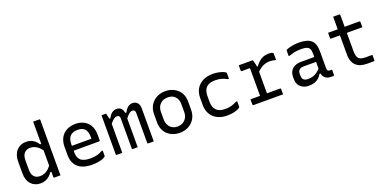

<svg xmlns="http://www.w3.org/2000/svg" viewBox="-11 -1574 4822 2408"><g transform="rotate(-20 2400.0 -369.5)"><path d="M243 -543Q279 -543 307 -532.5Q335 -522 358.5 -502Q382 -482 400 -453H430V-344Q394 -402 353 -428.5Q312 -455 267 -455Q234 -455 209.5 -440.5Q185 -426 171.5 -397.5Q158 -369 158 -327V-200Q158 -168 166.5 -144.5Q175 -121 189 -106Q203 -92 223 -85Q243 -78 267 -78Q296 -78 324 -88.5Q352 -99 379 -123Q406 -147 430 -186V-81H400Q382 -52 358 -32Q334 -12 304.5 -1Q275 10 241 10Q203 10 170.5 -3.5Q138 -17 115 -42Q92 -67 79.5 -103Q67 -139 67 -185V-342Q67 -389 79.5 -426Q92 -463 115.5 -489Q139 -515 171.5 -529Q204 -543 243 -543ZM496 -750Q500 -750 502 -748.5Q504 -747 505.5 -745Q507 -743 507 -739Q507 -662 507 -582Q507 -502 507 -423Q507 -344 507 -267.5Q507 -191 507 -120Q507 -86 507 -55.5Q507 -25 507 0Q497 0 486.5 0Q476 0 466 0Q456 0 446 0Q436 0 426 0Q423 0 420.5 -1.5Q418 -3 416.5 -5Q415 -7 415 -11Q415 -91 415 -171Q415 -251 415 -330.5Q415 -410 415 -490Q415 -570 415 -650Q415 -674 415 -699Q415 -724 415 -750Q425 -750 435 -750Q445 -750 455 -750Q465 -750 475.5 -750Q486 -750 496 -750Z M903 -543Q962 -543 1011 -518.5Q1060 -494 1089.5 -444.5Q1119 -395 1119 -318V-245Q1119 -242 1117.5 -239.5Q1116 -237 1114 -235.5Q1112 -234 1108 -234H849Q832 -234 815 -234Q798 -234 782 -234H752L739 -299H1029Q1029 -304 1029 -309Q1029 -314 1029 -319Q1029 -358 1020.5 -386.5Q1012 -415 994 -433Q978 -448 955 -455.5Q932 -463 903 -463Q838 -463 803 -428.5Q768 -394 768 -316V-211Q768 -189 772 -170.5Q776 -152 783.5 -137Q791 -122 802 -110Q822 -90 854.5 -80.5Q887 -71 930 -71Q966 -71 994 -75Q1022 -79 1046.5 -88Q1071 -97 1096 -111H1111Q1111 -93 1111 -75Q1111 -57 1111 -40Q1111 -38 1110 -36Q1109 -34 1107 -32Q1095 -20 1068 -10Q1041 0 1005 5.5Q969 11 929 11Q868 11 820 -3.5Q772 -18 740.5 -46.5Q709 -75 693 -116Q677 -157 677 -211V-315Q677 -373 694.5 -416Q712 -459 743 -487Q774 -515 815 -529Q856 -543 903 -543Z M1752 0Q1741 0 1728 0Q1715 0 1703 0Q1691 0 1679 0Q1676 0 1673.5 -1.5Q1671 -3 1669.5 -5Q1668 -7 1668 -11Q1668 -51 1668 -91Q1668 -131 1668 -170.5Q1668 -210 1668 -250Q1668 -290 1668 -330Q1668 -370 1668 -410Q1668 -432 1658.5 -443Q1649 -454 1631 -454Q1614 -454 1598 -444.5Q1582 -435 1564.5 -416Q1547 -397 1526 -367L1515 -458H1553Q1567 -485 1583 -503.5Q1599 -522 1619 -532.5Q1639 -543 1663 -543Q1683 -543 1700 -536Q1717 -529 1728.5 -516Q1740 -503 1746 -485Q1752 -467 1752 -444Q1752 -401 1752 -358Q1752 -315 1752 -272Q1752 -229 1752 -185.5Q1752 -142 1752 -99Q1752 -74 1752 -49.5Q1752 -25 1752 0ZM1538 0Q1528 0 1516.5 0Q1505 0 1494 0Q1483 0 1473 0Q1470 0 1467.5 -1.5Q1465 -3 1463.5 -5Q1462 -7 1462 -11Q1462 -51 1462 -91Q1462 -131 1462 -171Q1462 -211 1462 -250.5Q1462 -290 1462 -330Q1462 -370 1462 -410Q1462 -426 1458 -435Q1454 -444 1446 -449Q1438 -454 1425 -454Q1408 -454 1391.5 -444.5Q1375 -435 1357 -416Q1339 -397 1318 -366L1306 -458H1340Q1354 -486 1370 -504.5Q1386 -523 1406.5 -533Q1427 -543 1451 -543Q1471 -543 1487 -536Q1503 -529 1514.5 -515.5Q1526 -502 1532 -484.5Q1538 -467 1538 -444Q1538 -400 1538 -351Q1538 -302 1538 -247.5Q1538 -193 1538 -131.5Q1538 -70 1538 0ZM1332 0Q1322 0 1313 0Q1304 0 1295 0Q1286 0 1277 0Q1268 0 1259 0Q1256 0 1254 -0.5Q1252 -1 1250.5 -2.5Q1249 -4 1248.5 -6Q1248 -8 1248 -11Q1248 -81 1248 -151Q1248 -221 1248 -291.5Q1248 -362 1248 -432Q1248 -463 1248 -488.5Q1248 -514 1248 -532Q1255 -532 1263 -532Q1271 -532 1278.5 -532Q1286 -532 1293.5 -532Q1301 -532 1309 -532Q1309 -532 1312.5 -517.5Q1316 -503 1320.5 -484Q1325 -465 1328.5 -450.5Q1332 -436 1332 -436Q1332 -376 1332 -305Q1332 -234 1332 -157Q1332 -80 1332 0Z M2100 -543Q2151 -543 2193 -526.5Q2235 -510 2265.5 -481Q2296 -452 2312 -412Q2328 -372 2328 -324V-213Q2328 -147 2298.5 -96.5Q2269 -46 2217 -17.5Q2165 11 2100 11Q2049 11 2007 -5Q1965 -21 1934.5 -50.5Q1904 -80 1888 -120Q1872 -160 1872 -208V-319Q1872 -386 1901.5 -436Q1931 -486 1983 -514.5Q2035 -543 2100 -543ZM2105 -459Q2059 -459 2027.5 -440Q1996 -421 1979.5 -389Q1963 -357 1963 -316V-215Q1963 -182 1973.5 -155.5Q1984 -129 2002 -110Q2019 -93 2042.5 -83Q2066 -73 2095 -73Q2141 -73 2172.5 -92.5Q2204 -112 2220.5 -144Q2237 -176 2237 -216V-317Q2237 -352 2227.5 -379Q2218 -406 2199 -424Q2183 -441 2159 -450Q2135 -459 2105 -459Z M2735 -543Q2779 -543 2814 -535Q2849 -527 2872 -517.5Q2895 -508 2902 -500Q2906 -497 2906.5 -494.5Q2907 -492 2907 -489Q2907 -471 2907 -453Q2907 -435 2907 -416H2892Q2857 -435 2821.5 -446Q2786 -457 2739 -457Q2685 -457 2649.5 -440.5Q2614 -424 2596.5 -389Q2579 -354 2579 -301V-226Q2579 -189 2589 -161Q2599 -133 2618 -114Q2637 -95 2666 -85Q2695 -75 2737 -75Q2769 -75 2795 -80Q2821 -85 2844.5 -94Q2868 -103 2892 -115H2907Q2907 -97 2907 -78.5Q2907 -60 2907 -42Q2907 -40 2906.5 -38Q2906 -36 2904 -34Q2894 -23 2869.5 -13Q2845 -3 2809 4Q2773 11 2731 11Q2674 11 2628.5 -5.5Q2583 -22 2551 -52Q2519 -82 2502 -124.5Q2485 -167 2485 -219V-310Q2485 -384 2516.5 -436Q2548 -488 2604 -515.5Q2660 -543 2735 -543Z M3200 -49V-95Q3200 -111 3200 -127Q3200 -143 3200 -159.5Q3200 -176 3200 -191Q3200 -235 3200 -278Q3200 -321 3200 -364.5Q3200 -408 3200 -451H3185Q3162 -451 3137.5 -451Q3113 -451 3091 -451Q3086 -451 3083 -454Q3080 -457 3080 -462Q3080 -480 3080 -497Q3080 -514 3080 -532Q3092 -532 3106.5 -532Q3121 -532 3136 -532Q3151 -532 3167 -532Q3183 -532 3199.5 -532Q3216 -532 3233 -532Q3250 -532 3267 -532Q3267 -532 3269.5 -525Q3272 -518 3275 -506.5Q3278 -495 3281.5 -481Q3285 -467 3288 -452Q3291 -437 3292 -423Q3292 -386 3292 -339.5Q3292 -293 3292 -243Q3292 -193 3292 -142Q3292 -91 3292 -44ZM3271 -438H3301Q3333 -486 3377 -514Q3421 -542 3479 -542Q3505 -542 3519.5 -538Q3534 -534 3539 -529Q3542 -527 3542.5 -524Q3543 -521 3543 -517Q3543 -497 3543 -477Q3543 -457 3543 -437H3528Q3511 -443 3495 -445Q3479 -447 3460 -447Q3430 -447 3400 -438.5Q3370 -430 3339.5 -409.5Q3309 -389 3276 -353ZM3072 -81H3467Q3471 -81 3473 -79.5Q3475 -78 3476.5 -76Q3478 -74 3478 -70Q3478 -58 3478 -46.5Q3478 -35 3478 -23.5Q3478 -12 3478 0H3083Q3078 0 3075 -3Q3072 -6 3072 -11Q3072 -23 3072 -34.5Q3072 -46 3072 -57.5Q3072 -69 3072 -81Z M4097 -351Q4097 -323 4097 -295Q4097 -267 4097 -238.5Q4097 -210 4097 -182Q4097 -154 4097 -126Q4097 -113 4099.5 -104Q4102 -95 4107 -90Q4112 -85 4119 -83Q4126 -81 4136 -81Q4138 -81 4140.5 -81Q4143 -81 4146 -81H4161Q4161 -63 4161 -46Q4161 -29 4161 -11Q4161 -5 4158 -2.5Q4155 0 4150 0Q4145 0 4134.5 0Q4124 0 4115 0Q4092 0 4072 -7Q4052 -14 4037 -28Q4022 -42 4014 -62.5Q4006 -83 4006 -111Q4006 -146 4006 -183.5Q4006 -221 4006 -256Q4006 -272 4006 -288Q4006 -304 4006 -320Q4006 -336 4006 -352Q4006 -392 3994.5 -414.5Q3983 -437 3956 -446.5Q3929 -456 3883 -456Q3854 -456 3827 -453Q3800 -450 3774.5 -443.5Q3749 -437 3723 -427H3708Q3708 -445 3708 -463Q3708 -481 3708 -499Q3708 -502 3709 -504Q3710 -506 3711 -507Q3716 -513 3741.5 -521Q3767 -529 3804.5 -535.5Q3842 -542 3883 -542Q3939 -542 3979.5 -531.5Q4020 -521 4046 -498Q4072 -475 4084.5 -439Q4097 -403 4097 -351ZM3762 -142Q3762 -108 3781.5 -90.5Q3801 -73 3840 -73Q3874 -73 3904.5 -82Q3935 -91 3964 -112.5Q3993 -134 4024 -172V-85H3995Q3978 -54 3953.5 -33Q3929 -12 3896 -1Q3863 10 3823 10Q3776 10 3742 -7.5Q3708 -25 3689 -56.5Q3670 -88 3670 -132V-164Q3670 -197 3681 -223.5Q3692 -250 3712.5 -268Q3733 -286 3762 -296Q3791 -306 3827 -306Q3862 -306 3894.5 -306Q3927 -306 3959 -306Q3991 -306 4024 -306Q4033 -306 4036.5 -295.5Q4040 -285 4041 -270Q4042 -255 4042 -241Q4005 -241 3973.5 -241Q3942 -241 3910 -241Q3878 -241 3840 -241Q3819 -241 3804.5 -236.5Q3790 -232 3780 -221Q3771 -213 3766.5 -200.5Q3762 -188 3762 -172Z M4272 -532H4689Q4694 -532 4697 -529Q4700 -526 4700 -521Q4700 -509 4700 -497.5Q4700 -486 4700 -475Q4700 -464 4700 -451H4283Q4280 -451 4278 -451.5Q4276 -452 4274.5 -453.5Q4273 -455 4272.5 -457Q4272 -459 4272 -462Q4272 -475 4272 -486Q4272 -497 4272 -508.5Q4272 -520 4272 -532ZM4700 -82Q4700 -65 4700 -47Q4700 -29 4700 -11Q4700 -6 4697.5 -3Q4695 0 4689 0Q4686 0 4676 0Q4666 0 4652.5 0Q4639 0 4626 0Q4613 0 4602 0Q4558 0 4522 -10Q4486 -20 4458.5 -43Q4431 -66 4416 -104.5Q4401 -143 4401 -201Q4401 -251 4401 -301Q4401 -351 4401 -400.5Q4401 -450 4401 -500Q4401 -550 4401 -600Q4401 -625 4401 -650Q4401 -675 4401 -700Q4422 -700 4442 -700Q4462 -700 4482 -700Q4486 -700 4488 -698.5Q4490 -697 4491.5 -695Q4493 -693 4493 -689Q4493 -629 4493 -569Q4493 -509 4493 -448.5Q4493 -388 4493 -327.5Q4493 -267 4493 -207Q4493 -170 4499.5 -146Q4506 -122 4520 -107Q4534 -94 4555.5 -88Q4577 -82 4608 -82Q4621 -82 4634 -82Q4647 -82 4660 -82Q4673 -82 4686 -82Z"/></g></svg>

Font: Rec Mono Linear
Style: Regular
Weight: 400
Monospace: yes
Version: Version 1.085; ttfautohint (v1.8.4.7-5d5b)